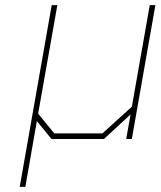

<svg xmlns="http://www.w3.org/2000/svg" viewBox="-20 -543 630 750"><path d="M57 187 182 -523H204L129 -99L192 -22H380L495 -126L565 -523H587L495 0H473L490 -96L386 0H181L124 -70L79 187Z"/></svg>

Font: Tomorrow Thin
Style: Italic
Weight: 250
Italic angle: -10°
Designer: Tony de Marco, Monica Rizzolli
Foundry: Just in Type
Version: Version 2.002